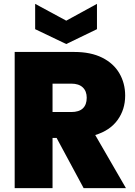

<svg xmlns="http://www.w3.org/2000/svg" viewBox="-20 -974 701 994"><path d="M413 0 273 -260H252V0H56V-705H365Q450 -705 509 -675.5Q568 -646 598 -594.5Q628 -543 628 -479Q628 -407 588.5 -352.5Q549 -298 473 -275L632 0ZM252 -394H349Q389 -394 409 -413Q429 -432 429 -468Q429 -502 408.5 -521.5Q388 -541 349 -541H252ZM482 -823 323 -746 162 -823V-954L323 -867L482 -954Z"/></svg>

Font: Fz Poppins ExtBd
Style: Regular
Weight: 800
Designer: Ninad Kale (Devanagari), Jonny Pinhorn (Latin)
Foundry: Indian Type Foundry
Version: Vit hóa bi Vntype.Com & FontZin.Com